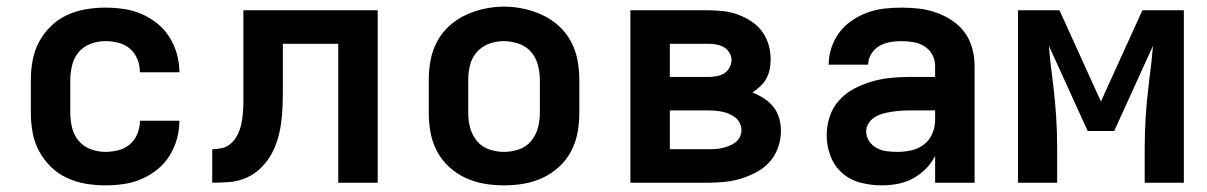

<svg xmlns="http://www.w3.org/2000/svg" viewBox="-20 -551 3640 579"><path d="M298 8Q268 8 238.5 3Q209 -2 182 -14.5Q155 -27 133.5 -48Q112 -69 98 -95Q84 -121 78.5 -150.5Q73 -180 73 -210V-310Q73 -340 78.5 -369.5Q84 -399 98 -425Q112 -451 133.5 -472Q155 -493 182 -505.5Q209 -518 238.5 -523Q268 -528 298 -528Q325 -528 353 -524Q381 -520 406.5 -509Q432 -498 454 -480.5Q476 -463 491 -439Q506 -415 513.5 -388Q521 -361 521 -333Q521 -333 521 -333Q521 -333 521 -333H402Q402 -333 402 -333Q402 -333 402 -333Q402 -353 394.5 -372Q387 -391 372 -404Q357 -417 337 -422Q317 -427 298 -427Q275 -427 253.5 -419Q232 -411 217.5 -394Q203 -377 197.5 -354.5Q192 -332 192 -310V-210Q192 -188 197.5 -165.5Q203 -143 217.5 -126Q232 -109 253.5 -101Q275 -93 298 -93Q317 -93 337 -98Q357 -103 372 -116Q387 -129 394.5 -148Q402 -167 402 -187Q402 -187 402 -187Q402 -187 402 -187H521Q521 -187 521 -187Q521 -187 521 -187Q521 -159 513.5 -132Q506 -105 491 -81Q476 -57 454 -39.5Q432 -22 406.5 -11Q381 0 353 4Q325 8 298 8Z M620 0V-101Q634 -101 648 -104Q662 -107 673 -115.5Q684 -124 691.5 -136Q699 -148 703.5 -161.5Q708 -175 710 -189Q712 -203 713 -217Q714 -231 714 -245Q714 -259 714 -273Q714 -275 714 -277Q714 -279 714 -281V-520H1119V0H1000V-419H833V-281Q833 -255 832 -229.5Q831 -204 827.5 -178.5Q824 -153 816.5 -128.5Q809 -104 796 -82Q783 -60 764 -42Q745 -24 721 -14Q697 -4 671.5 -2Q646 0 620 0Z M1500 8Q1470 8 1440.5 3Q1411 -2 1384 -14.5Q1357 -27 1334.5 -47.5Q1312 -68 1298 -94.5Q1284 -121 1278.5 -150.5Q1273 -180 1273 -210V-310Q1273 -340 1278.5 -369.5Q1284 -399 1298 -425.5Q1312 -452 1334.5 -472.5Q1357 -493 1384 -505.5Q1411 -518 1440.5 -524.5Q1470 -531 1500 -531Q1530 -531 1559.5 -524.5Q1589 -518 1616 -505.5Q1643 -493 1665.5 -472.5Q1688 -452 1702 -425.5Q1716 -399 1721.5 -369.5Q1727 -340 1727 -310V-210Q1727 -180 1721.5 -150.5Q1716 -121 1702 -94.5Q1688 -68 1665.5 -47.5Q1643 -27 1616 -14.5Q1589 -2 1559.5 3Q1530 8 1500 8ZM1500 -93Q1523 -93 1545 -100.5Q1567 -108 1581.5 -125.5Q1596 -143 1602 -165Q1608 -187 1608 -210V-310Q1608 -333 1602 -355.5Q1596 -378 1581 -395Q1566 -412 1543.5 -419.5Q1521 -427 1499 -427Q1476 -427 1454.5 -419Q1433 -411 1418 -394Q1403 -377 1397.5 -355Q1392 -333 1392 -310V-210Q1392 -187 1398 -165Q1404 -143 1418.5 -125.5Q1433 -108 1455 -100.5Q1477 -93 1500 -93Z M1881 0V-520H2115Q2137 -520 2160 -517.5Q2183 -515 2204 -507.5Q2225 -500 2244.5 -487.5Q2264 -475 2277.5 -457Q2291 -439 2297.5 -417Q2304 -395 2304 -372Q2304 -357 2301 -342Q2298 -327 2291 -314Q2284 -301 2272.5 -290.5Q2261 -280 2249 -272Q2267 -265 2283.5 -254.5Q2300 -244 2312 -229Q2324 -214 2329.5 -195Q2335 -176 2335 -156Q2335 -131 2326.5 -106.5Q2318 -82 2301 -63Q2284 -44 2261.5 -32Q2239 -20 2215 -12.5Q2191 -5 2165.5 -2.5Q2140 0 2115 0ZM2000 -319H2115Q2127 -319 2139.5 -321Q2152 -323 2162.5 -329Q2173 -335 2179.5 -346.5Q2186 -358 2186 -370Q2186 -370 2186 -370Q2186 -370 2186 -370Q2186 -382 2179 -393Q2172 -404 2161.5 -409.5Q2151 -415 2139 -417Q2127 -419 2115 -419H2000ZM2115 -101Q2126 -101 2136.5 -101.5Q2147 -102 2157.5 -104.5Q2168 -107 2178.5 -111Q2189 -115 2197.5 -121.5Q2206 -128 2211 -138Q2216 -148 2216 -158Q2216 -169 2211 -179.5Q2206 -190 2197.5 -196.5Q2189 -203 2179 -207.5Q2169 -212 2158.5 -214Q2148 -216 2137 -217Q2126 -218 2115 -218H2000V-101Z M2639 8Q2607 8 2575.5 0Q2544 -8 2520 -29Q2496 -50 2484.5 -80.5Q2473 -111 2473 -143Q2473 -171 2482 -199Q2491 -227 2510.5 -248.5Q2530 -270 2555.5 -283.5Q2581 -297 2608.5 -305Q2636 -313 2664.5 -316Q2693 -319 2722 -319H2800V-352Q2800 -370 2791.5 -386Q2783 -402 2767.5 -411.5Q2752 -421 2734 -424Q2716 -427 2698 -427Q2681 -427 2664 -424Q2647 -421 2632 -412.5Q2617 -404 2607.5 -388.5Q2598 -373 2598 -356H2479Q2479 -356 2479 -356Q2479 -356 2479 -356Q2479 -382 2487.5 -407.5Q2496 -433 2511.5 -453.5Q2527 -474 2549 -489Q2571 -504 2595.5 -513Q2620 -522 2646 -525Q2672 -528 2698 -528Q2725 -528 2751.5 -525Q2778 -522 2803.5 -513Q2829 -504 2851.5 -489Q2874 -474 2889.5 -452.5Q2905 -431 2912 -405Q2919 -379 2919 -352V0H2800V-81Q2789 -59 2771.5 -41.5Q2754 -24 2732.5 -12.5Q2711 -1 2687 3.5Q2663 8 2639 8ZM2686 -93Q2707 -93 2728 -97.5Q2749 -102 2766 -115Q2783 -128 2791.5 -148Q2800 -168 2800 -189V-218H2722Q2709 -218 2695.5 -217Q2682 -216 2669 -214Q2656 -212 2643 -208.5Q2630 -205 2618.5 -198Q2607 -191 2599.5 -179.5Q2592 -168 2592 -155Q2592 -139 2601 -125.5Q2610 -112 2624 -104.5Q2638 -97 2654 -95Q2670 -93 2686 -93Z M3050 0V-520H3175L3300 -245L3425 -520H3550V0H3432V-104Q3432 -152 3435 -199.5Q3438 -247 3444 -295L3448 -329Q3451 -350 3453 -371Q3455 -392 3457 -413L3340 -156H3260L3143 -413Q3145 -392 3147 -371Q3149 -350 3152 -329L3156 -295Q3162 -247 3165 -199.5Q3168 -152 3168 -104V0Z"/></svg>

Font: Iosevka Custom Extended
Style: Bold
Weight: 700
Width: 7
Monospace: yes
Designer: Belleve Invis
Foundry: Belleve Invis
Version: Version 11.2.4; ttfautohint (v1.8.4)